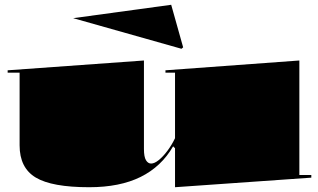

<svg xmlns="http://www.w3.org/2000/svg" viewBox="-20 -768 1332 803"><path d="M353 15Q197 15 129.5 -25.5Q62 -66 62 -160V-464H12V-474L582 -515V-145Q582 -112 590.5 -98Q599 -84 612 -84Q626 -84 644 -98.5Q662 -113 680 -137Q698 -161 712 -190V-464H672V-474L1232 -515V-36H1282V-25L712 15V-148L704 -156Q655 -71 568 -28Q481 15 353 15ZM739 -564 286 -692 696 -748 746 -570Z"/></svg>

Font: Kalnia Expanded
Style: Bold
Weight: 700
Width: 7
Designer: Frida Medrano
Foundry: Frida Medrano
Version: Version 1.105